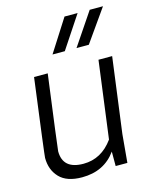

<svg xmlns="http://www.w3.org/2000/svg" viewBox="-118 -859 764 950"><g transform="rotate(-15 264.0 -384.5)"><path d="M385 -614H322L434 -780H502ZM262 -614H199L305 -780H372ZM184 11Q106 11 68.5 -28.5Q31 -68 31 -129Q31 -142 82 -530H152Q104 -169 102 -144Q102 -52 208 -52Q300 -52 360 -135L412 -530H482L431 -144L418 0H358V-74Q297 11 184 11Z"/></g></svg>

Font: Tanohe Sans
Style: Italic
Weight: 400
Designer: Village Type and Design LLC & Cristiano Sobral
Foundry: Cooper Hewitt Smithsonian Design Museum
Version: Version 1.00;September 29, 2021;FontCreator 13.0.0.2655 64-b